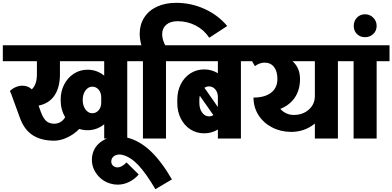

<svg xmlns="http://www.w3.org/2000/svg" viewBox="-55 -980 2775 1358"><path d="M936 -547H845V0H682V-101Q630 -59 564 -59Q533 -59 506 -68Q467 -29 419.5 -7Q372 15 329 15H328Q238 15 177.5 -23Q117 -61 86 -146L23 -319L15 -336Q33 -354 56.5 -364Q80 -374 102 -374Q144 -374 170 -348Q206 -383 206 -452V-547H-35V-660H936ZM406 -151Q374 -205 374 -272V-273V-274Q374 -334 399 -382.5Q424 -431 467.5 -459Q511 -487 564 -487Q630 -487 682 -445V-547H369V-452Q368 -360 330 -304Q292 -248 218 -233L234 -188Q252 -140 274 -122.5Q296 -105 328 -105Q353 -105 373 -117Q393 -129 406 -151ZM661 -254V-292Q661 -324 643 -345.5Q625 -367 598 -367Q569 -367 549.5 -340Q530 -313 530 -273Q530 -233 549.5 -206Q569 -179 598 -179Q625 -179 643 -200.5Q661 -222 661 -254Z M790 113Q765 113 748.5 126.5Q732 140 732 163Q732 180 744.5 192Q757 204 777 204Q805 204 840 169L926 254Q898 287 859 306.5Q820 326 777 326Q752 326 728 319Q670 303 632.5 255.5Q595 208 595 150Q595 126 600 109Q615 52 665.5 18.5Q716 -15 782 -15Q814 -15 847 -6Q933 16 1009.5 88Q1086 160 1161 289L1044 358Q978 246 924 188.5Q870 131 813 116Q801 113 790 113Z M1552 -796 1425 -713Q1389 -768 1330 -799Q1271 -830 1201 -830Q1150 -830 1121 -805Q1092 -780 1092 -738Q1092 -708 1107 -673L1114 -660H1210V-547H1119V0H956V-547H866V-660H945L944 -663Q933 -705 933 -741Q933 -805 964.5 -855Q996 -905 1054.5 -932.5Q1113 -960 1191 -960Q1297 -960 1392.5 -916.5Q1488 -873 1552 -796Z M1740 -547H1649V0H1486V-64Q1442 -37 1389 -37Q1335 -37 1291.5 -65Q1248 -93 1223.5 -142Q1199 -191 1199 -251V-275Q1199 -335 1223.5 -384Q1248 -433 1291.5 -461Q1335 -489 1389 -489Q1442 -489 1486 -462V-547H1138V-660H1740ZM1486 -294Q1486 -326 1468 -347.5Q1450 -369 1423 -369Q1406 -369 1391 -359L1486 -223V-232ZM1355 -252Q1355 -211 1374.5 -184Q1394 -157 1423 -157Q1441 -157 1454 -166L1358 -303Q1355 -290 1355 -274Z M2426 -547H2335V0H2172V-106Q2100 -47 2003 -47Q1928 -48 1867.5 -80Q1807 -112 1772.5 -167Q1738 -222 1738 -290H1739Q1818 -290 1862.5 -324.5Q1907 -359 1907 -421Q1907 -476 1883 -506.5Q1859 -537 1816 -537Q1799 -537 1781 -530.5Q1763 -524 1748 -512L1728 -547H1670V-660H2426ZM2172 -547H2014Q2067 -500 2067 -421Q2067 -345 2031 -291Q1995 -237 1928 -210Q1945 -190 1969.5 -178.5Q1994 -167 2023 -167Q2087 -167 2129.5 -205Q2172 -243 2172 -301Z M2356 -660H2700V-547H2609V0H2446V-547H2356Z M2447 -797Q2447 -831 2469.5 -855Q2492 -879 2527 -879Q2561 -879 2585 -855Q2609 -831 2609 -797Q2609 -762 2585 -739.5Q2561 -717 2527 -717Q2492 -717 2469.5 -739.5Q2447 -762 2447 -797Z"/></svg>

Font: Akshar
Style: Bold
Weight: 700
Designer: Tall Chai
Foundry: Tall Chai
Version: Version 1.000